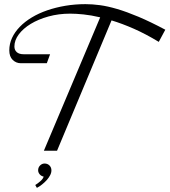

<svg xmlns="http://www.w3.org/2000/svg" viewBox="-20 -720 810 917"><path d="M738.3 -520Q675.3 -558.1 619.1 -582.8Q563 -607.4 512.7 -622.6L252.4 0H189.5L458.5 -637.2Q414.6 -647.5 378.9 -651.1Q343.3 -654.8 315.4 -654.8Q260.3 -654.8 211.7 -641.4Q163.1 -627.9 127 -606Q90.8 -584 69.8 -555.9Q48.8 -527.8 48.8 -498Q48.8 -481 60.1 -470.9Q71.3 -460.9 93.3 -460.9H219.2L203.6 -418H79.6Q57.1 -418 40.8 -433.8Q24.4 -449.7 24.4 -479.5Q24.4 -510.7 37.6 -539.1Q50.8 -567.4 74.7 -592Q98.6 -616.7 131.8 -636.7Q165 -656.7 205.6 -670.7Q246.1 -684.6 292.2 -692.4Q338.4 -700.2 388.2 -700.2Q420.9 -700.2 457.5 -695.3Q494.1 -690.4 539.6 -677Q585 -663.6 641.4 -639.9Q697.8 -616.2 769.5 -578.1ZM148.4 163.6Q161.1 155.8 173.3 145Q185.5 134.3 188.5 123.5Q176.8 121.1 169.4 112.3Q162.1 103.5 162.1 93.3Q162.1 79.6 171.4 70.3Q180.7 61 192.9 61Q207 61 216.3 70.3Q225.6 79.6 225.6 93.8Q225.6 105.5 219.2 117.4Q212.9 129.4 202.9 140.4Q192.9 151.4 180.7 161.1Q168.5 170.9 156.2 177.2Z"/></svg>

Font: Dynalight
Style: Regular
Weight: 400
Version: Version 1.000